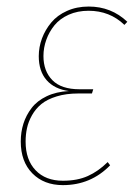

<svg xmlns="http://www.w3.org/2000/svg" viewBox="-20 -548 412 578"><path d="M169.4 9.3Q112.3 9.3 77.4 -26.1Q42.5 -61.5 42.5 -122.1Q42.5 -150.4 50.5 -175.8Q58.6 -201.2 75.2 -222.9Q91.8 -244.6 120.6 -258.3Q149.4 -272 187.5 -273.9Q144 -279.8 120.4 -306.6Q96.7 -333.5 96.7 -378.9Q96.7 -406.2 106.4 -432.4Q116.2 -458.5 134.3 -480.2Q152.3 -502 181.6 -515.1Q210.9 -528.3 247.1 -528.3Q314.9 -528.3 363.3 -482.4L354.5 -473.1Q310.5 -515.6 246.6 -515.6Q213.4 -515.6 186.8 -503.7Q160.2 -491.7 144 -471.9Q127.9 -452.1 119.4 -428.2Q110.8 -404.3 110.8 -379.4Q110.8 -334 137.7 -306.6Q164.6 -279.3 219.2 -279.3H260.7L256.8 -266.6H215.8Q179.2 -266.6 150.6 -257.8Q122.1 -249 104.7 -234.9Q87.4 -220.7 76.4 -201.2Q65.4 -181.6 61.3 -162.4Q57.1 -143.1 57.1 -121.6Q57.1 -66.9 87.2 -35.4Q117.2 -3.9 169.4 -3.9Q212.9 -3.9 244.4 -18.1Q275.9 -32.2 304.2 -60.1L311.5 -50.3Q253.4 9.3 169.4 9.3Z"/></svg>

Font: Fira Sans Compressed Hair
Style: Italic
Weight: 100
Width: 3
Italic angle: -8°
Designer: Carrois Corporate & Edenspiekermann AG
Foundry: Carrois Corporate GbR & Edenspiekermann AG
Version: Version 4.203;PS 004.203;hotconv 1.0.88;makeotf.lib2.5.64775